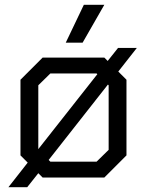

<svg xmlns="http://www.w3.org/2000/svg" viewBox="-20 -737 610 797"><path d="M471 -440 505 -406V-92L413 0H157L139 -18L93 40H15L95 -62L65 -92V-406L157 -498H413L427 -484L470 -538H548ZM139 -118 384 -429 381 -432H189L139 -383ZM428 -386 182 -73 189 -66H381L431 -115V-383ZM328 -717H413L323 -560H253Z"/></svg>

Font: Chakra Petch
Style: Regular
Weight: 400
Designer: Katatrad Aksorn Co.,Ltd.
Foundry: Cadson Demak Co.,Ltd.
Version: Version 1.000; ttfautohint (v1.6)